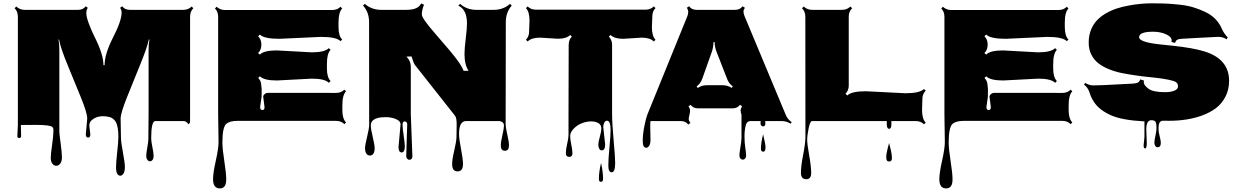

<svg xmlns="http://www.w3.org/2000/svg" viewBox="-20 -708 7258 1123"><path d="M81.5 88.9 84.5 21V-610.8Q84.5 -641.1 65.4 -659.7L75.2 -669.9Q95.7 -650.4 124 -650.4H437Q466.8 -650.4 481 -671.4L493.7 -662.1Q484.9 -650.9 484.9 -629.9Q484.9 -608.9 500.5 -567.6Q516.1 -526.4 534.7 -489.3Q585 -389.6 585 -327.1H591.8Q591.8 -392.1 641.6 -489.7Q691.4 -586.4 691.4 -635.3Q691.4 -649.9 682.1 -662.1L695.3 -671.4Q709.5 -650.4 739.3 -650.4H1052.2Q1081.5 -650.4 1101.1 -669.9L1110.8 -659.7Q1091.8 -640.6 1091.8 -610.8V-39.6Q1091.8 -3.9 1091.3 9.3L1081.5 19Q1071.8 0 1052.2 0H888.7Q864.3 0 864.3 101.1Q864.3 118.7 871.3 152.6Q878.4 186.5 878.4 202.6Q878.4 218.8 872.3 227.1Q866.2 235.4 857.4 235.4Q848.6 235.4 842 226.8Q835.4 218.3 835.4 203.1Q835.4 188 841.6 154.5Q847.7 121.1 847.7 105.5L849.1 -39.6V-418Q849.1 -448.7 854 -476.6L850.6 -477.1Q840.8 -429.2 798.8 -327.1Q756.8 -225.1 721.2 -135.3Q685.5 -45.4 685.5 -14.2L687.5 96.7Q688 126 699.2 184.8Q710.4 243.7 710.4 269.3Q710.4 294.9 702.1 307.4Q693.8 319.8 683.3 319.8Q672.9 319.8 665.8 308.3Q658.7 296.9 658.7 270Q658.7 243.2 665.5 181.6Q672.4 120.1 672.4 92.5Q672.4 64.9 669.4 46.6Q666.5 28.3 662.4 16.4Q658.2 4.4 650.4 -4.2Q642.6 -12.7 635.7 -17.1Q628.9 -21.5 618.2 -23.9Q562.5 -36.6 525.4 -12.2Q502.4 2.9 502.4 25.4L508.3 78.6Q508.3 96.7 495.1 96.7Q481.9 96.7 481.9 77.1L490.2 -14.2Q490.2 -46.9 454.3 -135.5Q418.5 -224.1 376.5 -325.2Q334.5 -426.3 325.2 -477.1L322.3 -476.6Q327.1 -448.7 327.1 -418V64.5Q327.1 72.8 334.7 130.4Q342.3 188 342.3 211.9Q342.3 235.8 332.3 248.8Q322.3 261.7 309.1 261.7Q295.9 261.7 286.4 249.5Q276.9 237.3 276.9 216.1Q276.9 194.8 284.4 141.4Q292 87.9 292 67.4L292.5 53.2Q292.5 40.5 286.1 34.7Q273.4 22.5 187.7 22.5Q102.1 22.5 102.1 23.4L103.5 87.9Q103.5 99.1 92.5 99.1Q81.5 99.1 81.5 88.9Z M1527.3 -81.1 1519.5 -141.6V-147Q1529.8 -165 1547.4 -165L1945.8 -164.6Q1975.6 -164.6 1994.1 -183.6L2003.9 -173.8Q1982.4 -152.3 1982.4 -91.8Q1982.4 -91.8 1982.4 -63.5Q1982.4 -14.2 2003.9 8.3L1994.1 18.1Q1975.1 -1 1945.8 -1H1368.2Q1324.7 -1 1304.2 15.6Q1280.8 35.2 1280.8 126Q1280.8 162.6 1292 234.1Q1303.2 305.7 1303.2 341.8Q1303.2 394 1266.1 394Q1226.1 394 1226.1 340.3Q1226.1 303.7 1242.2 231.9Q1258.3 160.2 1258.3 123L1255.9 -40.5V-609.9Q1255.9 -640.1 1237.3 -658.2L1247.1 -668.5Q1267.1 -649.4 1295.9 -649.4H1922.9Q1952.6 -649.4 1971.7 -668.5L1981.4 -658.2Q1960 -636.7 1960 -577.1V-549.8Q1960 -497.6 1981.4 -476.6L1971.7 -467.3Q1947.3 -492.2 1856.9 -492.2L1614.3 -481Q1524.4 -481 1500 -505.9L1489.7 -496.1Q1508.8 -477.5 1508.8 -447Q1508.8 -416.5 1489.7 -397.9L1500 -388.7Q1523.4 -413.1 1598.6 -413.1L1803.2 -401.9Q1878.9 -401.9 1903.3 -426.3L1913.6 -416.5Q1892.1 -395 1892.1 -334V-306.6Q1892.1 -256.3 1913.6 -233.9L1903.3 -223.6Q1879.9 -248 1804.2 -248L1599.6 -237.3Q1524.4 -237.3 1500 -261.7L1490.2 -252Q1504.9 -237.3 1507.3 -217Q1509.8 -196.8 1510.3 -188.2Q1510.7 -179.7 1510.3 -161.9Q1509.8 -144 1509.8 -140.6L1501.5 -82Q1501.5 -64.5 1514.4 -64.5Q1527.3 -64.5 1527.3 -81.1Z M2311 151.4 2322.8 19Q2322.8 3.4 2305.2 -6.8Q2276.4 -22.9 2234.9 -22.9Q2179.2 -22.9 2158.2 -1Q2148.9 8.8 2148.9 27.6Q2148.9 46.4 2160.2 93.3Q2171.4 140.1 2171.4 159.4Q2171.4 178.7 2164.3 190.2Q2157.2 201.7 2143.6 201.7Q2129.9 201.7 2122.6 190.2Q2115.2 178.7 2115.2 159.2Q2115.2 139.6 2127.2 91.8Q2139.2 43.9 2139.2 19.5L2138.7 -579.1Q2138.7 -636.7 2103.5 -675.3L2113.8 -685.5Q2153.3 -650.4 2210 -650.4H2356Q2387.2 -650.4 2408.9 -658Q2430.7 -665.5 2443.8 -688L2460 -680.2Q2447.3 -649.9 2447.3 -623Q2447.3 -601.1 2524.4 -512.7Q2625 -397.5 2653.8 -357.9Q2682.6 -318.4 2691.4 -293.9H2720.7Q2696.8 -329.1 2696.8 -393.1Q2696.8 -422.9 2704.1 -482.2Q2711.4 -541.5 2711.4 -571.3Q2711.4 -651.4 2660.6 -675.3L2670.9 -685.5Q2710.4 -650.4 2767.1 -650.4H2867.2Q2923.8 -650.4 2963.4 -685.5L2973.1 -675.3Q2938.5 -636.2 2938.5 -579.1L2937.5 17.1Q2937.5 38.1 2947.3 79.8Q2957 121.6 2957 142.6Q2957 173.8 2933.1 173.8Q2909.2 173.8 2909.2 142.6Q2909.2 122.1 2918.5 82.3Q2927.7 42.5 2927.7 27.6Q2927.7 12.7 2918 6.3Q2908.2 0 2898.9 0H2706.1Q2665 0 2665 74.7Q2665 105.5 2676.5 163.8Q2688 222.2 2688 252Q2688 294.4 2656.2 294.4Q2624.5 294.4 2624.5 251.5Q2624.5 224.1 2637 171.9Q2649.4 119.6 2649.9 93.3L2650.9 28.3Q2652.3 -17.1 2641.6 -30.8L2407.7 -327.1Q2398.4 -339.4 2387.2 -377.9L2357.4 -377Q2382.8 -350.6 2382.8 -318.4V-39.6L2392.1 207.5Q2392.1 215.3 2387.5 220.9Q2382.8 226.6 2374.8 226.6Q2366.7 226.6 2361.3 220Q2356 213.4 2356 205.1L2361.8 17.6Q2361.8 11.7 2357.4 6.8Q2353 2 2347.2 2Q2334.5 2 2334.5 21.5Q2334.5 41 2341.1 85.4Q2347.7 129.9 2347.7 146.5Q2347.7 183.6 2329.3 183.6Q2311 183.6 2311 151.4Z M3074.7 -523.9 3077.1 -586.4Q3077.1 -640.1 3056.2 -660.6L3065.9 -670.4Q3085.4 -651.4 3114.3 -651.4H3755.4Q3785.2 -651.4 3804.2 -670.4L3814 -660.6Q3795.4 -642.1 3795.4 -611.8L3793 -549.3Q3793 -496.6 3814 -475.6L3804.2 -465.3Q3782.2 -487.8 3732.9 -487.8L3625 -481Q3573.7 -481 3551.3 -503.4L3541 -493.7Q3560.1 -475.1 3560.1 -444.8V-39.6Q3560.1 11.2 3569.1 111.8Q3578.1 212.4 3578.1 244.1Q3578.1 299.8 3558.1 299.8Q3538.1 299.8 3538.1 260.3Q3538.1 220.7 3544.7 153.1Q3551.3 85.4 3551.3 51.3Q3551.3 -2 3530.3 -2Q3520 -2 3514.2 10.3Q3508.3 22.5 3508.3 34.2L3519.5 136.2Q3519.5 171.4 3499.5 171.4Q3489.3 171.4 3484.4 161.1Q3479.5 150.9 3479.5 137.2Q3479.5 123.5 3488.3 92.5Q3497.1 61.5 3497.1 42Q3497.1 22.5 3480.2 12.2Q3463.4 2 3437.7 2Q3412.1 2 3384.5 12.2Q3356.9 22.5 3335.9 44.2Q3314.9 65.9 3314.9 87.2Q3314.9 108.4 3321.5 138.7Q3328.1 168.9 3328.1 189.2Q3328.1 209.5 3310.1 209.5Q3289.6 209.5 3289.6 187.7Q3289.6 166 3297.4 132.8Q3305.2 99.6 3305.2 83V-43.9Q3306.2 -311.5 3306.2 -444.8Q3306.2 -475.6 3324.7 -493.7L3314.9 -503.4Q3293.5 -481.4 3243.7 -481.4L3138.7 -487.8Q3088.4 -487.8 3065.9 -465.3L3056.2 -475.6Q3074.7 -494.1 3074.7 -523.9ZM3495.6 245.1Q3507.3 298.8 3507.3 338.4Q3507.3 355.5 3495.1 355.5Q3482.9 355.5 3482.9 339.8Q3482.9 295.9 3495.6 245.1Z M3783.2 31.2 3784.7 108.9Q3784.7 132.3 3777.3 144.3Q3770 156.2 3759.8 156.2Q3739.3 156.2 3739.3 116.7Q3739.3 77.1 3749 29.1Q3758.8 -19 3766.1 -37.1L4000.5 -613.8Q4005.4 -626.5 4005.4 -638.7Q4005.4 -650.9 3997.1 -662.6L4010.7 -671.4Q4024.9 -650.4 4054.7 -650.4H4279.3Q4308.6 -650.4 4322.8 -671.4L4336.9 -662.6Q4328.6 -650.9 4328.6 -640.1Q4328.6 -629.4 4334.5 -614.3L4575.7 -36.6Q4586.9 -9.3 4610.4 6.3L4604.5 15.6Q4580.6 0 4551.3 0H4455.6Q4456.5 10.7 4456.5 15.1Q4456.5 31.2 4443.4 31.2Q4437.5 31.2 4432.9 26.6Q4428.2 22 4428.2 13.4Q4428.2 4.9 4429.2 0H4370.1Q4348.6 0 4342.3 23.4Q4334.5 52.2 4334.5 89.6Q4334.5 127 4339.4 157.7Q4344.2 188.5 4344.2 200Q4344.2 211.4 4338.6 218.5Q4333 225.6 4324.7 225.6Q4316.4 225.6 4310.5 218.8Q4304.7 211.9 4304.7 199.7Q4304.7 187.5 4310.8 152.3Q4316.9 117.2 4316.9 99.6V-37.6Q4312 -50.8 4312 -62Q4312 -73.2 4320.8 -85.9L4308.1 -95.2Q4293.5 -74.2 4264.2 -74.2H4063.5Q4034.2 -74.2 4019.5 -94.7L4006.8 -85.9Q4016.1 -72.8 4016.1 -61.5Q4016.1 -50.3 4012.7 -37.6V-37.1Q4008.3 -20.5 4008.3 -11.7Q4008.3 -2.9 4018.1 11.2L4005.4 20.5Q3990.7 0 3961.4 0H3784.7Q3783.2 9.3 3783.2 31.2ZM4113.8 -209.5H4207Q4236.3 -209.5 4259.8 -193.8L4266.1 -203.1Q4243.2 -218.8 4232.9 -246.6L4170.9 -405.3Q4160.2 -433.1 4159.7 -461.9H4153.3Q4152.3 -429.7 4143.6 -405.3L4087.4 -247.1Q4077.1 -218.8 4054.7 -203.1L4061 -193.4Q4084 -209.5 4113.8 -209.5ZM4430.7 161.6Q4430.7 127.9 4443.4 77.1Q4457.5 135.7 4457.5 153.3Q4457.5 179.2 4444.1 179.2Q4430.7 179.2 4430.7 161.6Z M5375 -128.9 5373 -65.4Q5373 -12.2 5394.5 9.3L5384.3 19Q5365.7 0 5335.4 0H5193.4Q5193.8 6.8 5193.8 18.1Q5193.8 45.4 5180.2 45.4Q5166.5 45.4 5166.5 14.6Q5166.5 5.4 5167 0H4730Q4718.3 0 4709.7 42.2Q4701.2 84.5 4701.2 109.9Q4701.2 135.3 4712.9 200.9Q4724.6 266.6 4724.6 303.5Q4724.6 340.3 4695.8 340.3Q4664.6 340.3 4664.6 302.2Q4664.6 264.2 4677.7 196.5Q4690.9 128.9 4690.9 94.7L4690.4 -610.8Q4690.4 -640.6 4670.9 -659.7L4681.2 -669.9Q4701.2 -650.4 4730 -650.4H4904.8Q4934.6 -650.4 4953.6 -669.9L4963.9 -659.7Q4944.3 -640.6 4944.3 -610.8V-208Q4944.3 -178.7 4925.3 -159.7L4935.5 -149.4Q4960.4 -174.3 5044.4 -174.3L5275.9 -162.6Q5359.4 -162.6 5384.3 -187.5L5394.5 -177.7Q5375 -158.7 5375 -128.9ZM5163.6 212.9Q5163.6 191.9 5171.6 161.4Q5179.7 130.9 5180.2 128.4Q5181.2 133.3 5185.1 148.4Q5189 163.6 5190.9 171.9Q5196.8 196.8 5196.8 216.8Q5196.8 236.8 5180.2 236.8Q5163.6 236.8 5163.6 212.9Z M5775.4 -81.1 5767.6 -141.6V-147Q5777.8 -165 5795.4 -165L6193.8 -164.6Q6223.6 -164.6 6242.2 -183.6L6252 -173.8Q6230.5 -152.3 6230.5 -91.8Q6230.5 -91.8 6230.5 -63.5Q6230.5 -14.2 6252 8.3L6242.2 18.1Q6223.1 -1 6193.8 -1H5616.2Q5572.8 -1 5552.2 15.6Q5528.8 35.2 5528.8 126Q5528.8 162.6 5540 234.1Q5551.3 305.7 5551.3 341.8Q5551.3 394 5514.2 394Q5474.1 394 5474.1 340.3Q5474.1 303.7 5490.2 231.9Q5506.3 160.2 5506.3 123L5503.9 -40.5V-609.9Q5503.9 -640.1 5485.4 -658.2L5495.1 -668.5Q5515.1 -649.4 5543.9 -649.4H6170.9Q6200.7 -649.4 6219.7 -668.5L6229.5 -658.2Q6208 -636.7 6208 -577.1V-549.8Q6208 -497.6 6229.5 -476.6L6219.7 -467.3Q6195.3 -492.2 6105 -492.2L5862.3 -481Q5772.5 -481 5748 -505.9L5737.8 -496.1Q5756.8 -477.5 5756.8 -447Q5756.8 -416.5 5737.8 -397.9L5748 -388.7Q5771.5 -413.1 5846.7 -413.1L6051.3 -401.9Q6127 -401.9 6151.4 -426.3L6161.6 -416.5Q6140.1 -395 6140.1 -334V-306.6Q6140.1 -256.3 6161.6 -233.9L6151.4 -223.6Q6127.9 -248 6052.2 -248L5847.7 -237.3Q5772.5 -237.3 5748 -261.7L5738.3 -252Q5752.9 -237.3 5755.4 -217Q5757.8 -196.8 5758.3 -188.2Q5758.8 -179.7 5758.3 -161.9Q5757.8 -144 5757.8 -140.6L5749.5 -82Q5749.5 -64.5 5762.5 -64.5Q5775.4 -64.5 5775.4 -81.1Z M6668.9 142.6 6673.8 93.3V2Q6542.5 -4.9 6477.5 -33.9Q6412.6 -63 6381.8 -106.9Q6363.3 -132.8 6353.3 -164.8Q6343.3 -196.8 6320.3 -212.9L6327.6 -223.1Q6349.6 -208.5 6375.2 -208.5Q6400.9 -208.5 6440.9 -210.4Q6481 -212.4 6531.2 -215.1Q6581.5 -217.8 6603 -218.8Q6624.5 -219.7 6634.8 -224.9Q6645 -230 6649.4 -243.7L6671.4 -236.3Q6669.9 -232.4 6669.9 -226.1Q6669.9 -210 6696.8 -189.5Q6723.6 -168.9 6793.9 -168.9Q6841.3 -168.9 6861.3 -185.1Q6870.1 -192.4 6870.1 -202.6Q6870.1 -226.6 6843.8 -234.4Q6817.4 -242.2 6780 -247.8Q6742.7 -253.4 6705.3 -256.8Q6668 -260.3 6624.5 -266.6Q6581.1 -272.9 6542.5 -280.5Q6503.9 -288.1 6467.5 -302.7Q6431.2 -317.4 6405.3 -337.2Q6379.4 -356.9 6363.5 -387.9Q6347.7 -418.9 6347.7 -458.5Q6347.7 -498 6360.1 -530.8Q6372.6 -563.5 6394 -586.9Q6415.5 -610.4 6446 -628.4Q6476.6 -646.5 6510 -657.7Q6543.5 -668.9 6583 -675.8Q6651.9 -688.5 6712.9 -688.5Q6773.9 -688.5 6805.9 -686.8Q6837.9 -685.1 6881.1 -680.4Q6924.3 -675.8 6959.2 -665.3Q6994.1 -654.8 7028.3 -638.7Q7099.6 -605.5 7128.4 -535.6Q7140.1 -510.7 7160.6 -489.3L7154.3 -478Q7133.8 -492.2 7106.9 -492.2H7100.6Q7061.5 -490.7 6989 -486.6Q6916.5 -482.4 6895.8 -481.4Q6875 -480.5 6866 -475.6Q6856.9 -470.7 6853 -457L6831.5 -462.9Q6833 -467.3 6833 -472.2Q6833 -492.7 6799.8 -507.6Q6766.6 -522.5 6724.6 -522.5Q6642.6 -522.5 6642.6 -490.2Q6642.6 -461.4 6765.6 -448.2Q6794.4 -444.8 6831.1 -441.4Q6958.5 -428.2 7026.4 -406.7Q7168.9 -361.8 7168.9 -235.4Q7168.9 -183.6 7147.5 -142.3Q7126 -101.1 7091.6 -75.2Q7057.1 -49.3 7010.3 -32.2Q6925.8 -1.5 6817.4 -1.5Q6788.1 -1.5 6782.7 -2Q6756.3 -2 6756.3 38.6V50.3Q6756.3 63.5 6762.9 89.1Q6769.5 114.7 6769.5 127.4Q6769.5 153.3 6751.5 153.3Q6742.2 153.3 6737.1 145.5Q6731.9 137.7 6731.9 126Q6731.9 114.3 6738 86.2Q6744.1 58.1 6744.1 45.4Q6744.1 32.7 6743.9 27.6Q6743.7 22.5 6742.4 14.9Q6741.2 7.3 6738.3 3.9Q6731.4 -4.9 6714.8 -4.9Q6684.6 -4.9 6684.6 47.9L6687.5 127.9Q6687.5 160.2 6678.2 160.2Q6668.9 160.2 6668.9 142.6Z"/></svg>

Font: Nosifer
Style: Regular
Weight: 400
Version: Version 001.002